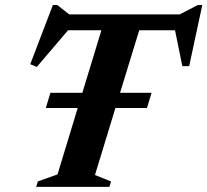

<svg xmlns="http://www.w3.org/2000/svg" viewBox="-20 -726 806 746"><path d="M158 -306.5 176 -365.5H300L374 -608.5H244.5L123 -466L97.5 -476.5L185.5 -706.5H202.5L249 -670H678L748.5 -706.5H766L715 -469H688.5L660 -608.5H521L446.5 -365.5H569L551 -306.5H428.5L349 -46L411.5 -21L405 0H120.5L127 -21L203.5 -48.5L282 -306.5Z"/></svg>

Font: Newsreader Text
Style: Bold Italic
Weight: 700
Italic angle: -17°
Designer: Hugues Gentile
Foundry: Production Type
Version: Version 1.001